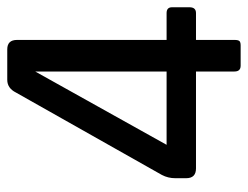

<svg xmlns="http://www.w3.org/2000/svg" viewBox="-97 -586 683 529"><g transform="rotate(-90 244.5 -321.5)"><path d="M312 -204V-566L110 -204ZM384 0H328Q312 0 312 -17V-123H45Q18 -123 18 -150V-180Q18 -200 27 -217L254 -619Q266 -643 289 -643H373Q399 -643 399 -616V-204H473Q489 -204 489 -189V-141Q489 -123 473 -123H399V-17Q399 -7 396 -3.5Q393 0 384 0Z"/></g></svg>

Font: Rajdhani Semibold
Style: Regular
Weight: 600
Designer: Satya Rajpurohit, Jyotish Sonowal
Foundry: Indian Type Foundry
Version: Version 1.200;PS 1.0;hotconv 1.0.78;makeotf.lib2.5.61930; tt